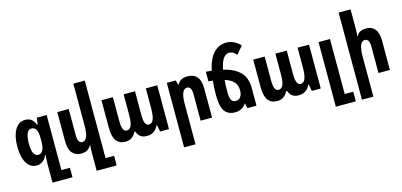

<svg xmlns="http://www.w3.org/2000/svg" viewBox="-81 -1324 4450 2124"><g transform="rotate(-15 2144.5 -261.5)"><path d="M308 238V22Q308 8 309.5 -18Q311 -44 313 -78H308Q268 10 189 10Q117 10 76 -58Q35 -126 35 -247Q35 -367 76.5 -439Q118 -511 194 -511Q235 -511 262 -492Q289 -473 308 -427H316L326 -501H439V129H537V238ZM235 -100Q271 -100 289.5 -133Q308 -166 308 -236V-270Q308 -340 290 -370.5Q272 -401 235 -401Q203 -401 185 -362.5Q167 -324 167 -246Q167 -168 185.5 -134Q204 -100 235 -100Z M945 128H1043V238H814V15Q814 -2 815.5 -20.5Q817 -39 818 -56H815Q799 -25 771 -7.5Q743 10 697 10Q635 10 598 -33.5Q561 -77 561 -168V-502H692V-200Q692 -110 743 -110Q814 -110 814 -277V-760H945Z M1206 10Q1137 10 1102 -37.5Q1067 -85 1067 -184V-502H1198V-225Q1198 -106 1251 -106Q1289 -106 1305 -146Q1321 -186 1321 -265V-502H1451V-229Q1451 -165 1465 -135.5Q1479 -106 1504 -106Q1543 -106 1559 -150Q1575 -194 1575 -278V-502H1706V0H1604L1589 -75H1582Q1567 -38 1534.5 -14Q1502 10 1452 10Q1403 10 1376 -13.5Q1349 -37 1338 -71H1328Q1311 -34 1281.5 -12Q1252 10 1206 10Z M1815 238V-501H1918L1932 -446H1935Q1968 -512 2053 -512Q2123 -512 2161 -468.5Q2199 -425 2199 -334V0H2068V-302Q2068 -392 2017 -392Q1946 -392 1946 -225V238Z M2708 -203V0H2605L2591 -56H2588Q2568 -25 2536.5 -7.5Q2505 10 2463 10Q2381 10 2343 -45.5Q2305 -101 2305 -226Q2305 -317 2313 -393Q2290 -395 2264 -398V-508Q2299 -506 2330 -502Q2359 -637 2419.5 -699Q2480 -761 2566 -761Q2612 -761 2652.5 -740.5Q2693 -720 2723 -686L2650 -598Q2627 -626 2604.5 -635.5Q2582 -645 2566 -645Q2529 -645 2500 -607Q2471 -569 2454 -481Q2577 -452 2642.5 -386.5Q2708 -321 2708 -203ZM2436 -226Q2436 -165 2451 -137.5Q2466 -110 2499 -110Q2540 -110 2558.5 -139.5Q2577 -169 2577 -212Q2577 -274 2541.5 -310.5Q2506 -347 2441 -367Q2436 -304 2436 -226Z M2944 10Q2875 10 2840 -37.5Q2805 -85 2805 -184V-502H2936V-225Q2936 -106 2989 -106Q3027 -106 3043 -146Q3059 -186 3059 -265V-502H3189V-229Q3189 -165 3203 -135.5Q3217 -106 3242 -106Q3281 -106 3297 -150Q3313 -194 3313 -278V-502H3444V0H3342L3327 -75H3320Q3305 -38 3272.5 -14Q3240 10 3190 10Q3141 10 3114 -13.5Q3087 -37 3076 -71H3066Q3049 -34 3019.5 -12Q2990 10 2944 10Z M3553 238V-502H3684V128H3782V238Z M3989 -760V-530Q3989 -511 3987.5 -492Q3986 -473 3984 -453H3988Q4003 -482 4030 -497Q4057 -512 4101 -512Q4163 -512 4199.5 -468.5Q4236 -425 4236 -334V0H4105V-302Q4105 -392 4054 -392Q3983 -392 3983 -225V238H3852V-760Z"/></g></svg>

Font: Noto Sans Armenian ExtraCondensed
Style: Bold
Weight: 700
Width: 2
Designer: Monotype Design Team
Foundry: Monotype Imaging Inc.
Version: Version 2.008; ttfautohint (v1.8.4.7-5d5b)